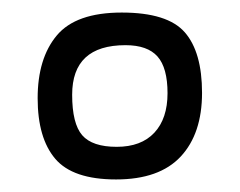

<svg xmlns="http://www.w3.org/2000/svg" viewBox="-20 -703 382 306"><path d="M174 -683Q247 -683 274.5 -651.5Q302 -620 302 -555Q302 -490 268 -453.5Q234 -417 165 -417Q96 -417 68 -450Q40 -483 40 -546.5Q40 -610 70.5 -646.5Q101 -683 174 -683ZM180 -631Q95 -631 95 -552Q95 -506 111 -487.5Q127 -469 166 -469Q205 -469 226 -491.5Q247 -514 247 -554.5Q247 -595 231 -613Q215 -631 180 -631Z"/></svg>

Font: Port Lligat Sans
Style: Regular
Weight: 400
Designer: Dario Muhafara, Eduardo Rodriguez Tunni
Foundry: Tipo
Version: Version 1.002